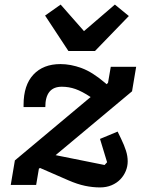

<svg xmlns="http://www.w3.org/2000/svg" viewBox="-20 -808 640 839"><path d="M279 -585 177 -740 245 -788 347 -672 482 -788 543 -738 395 -585ZM417 11Q385 11 351.5 4Q318 -3 279 -20L155 -74L150 -71L138 0H27L45 -107L376 -384Q338 -409 309.5 -419Q281 -429 250 -429Q178 -429 178 -340H83V-350Q83 -436 126 -482Q169 -528 244 -528Q289 -528 336.5 -510.5Q384 -493 439 -446L446 -440L452 -446L464 -516H575L557 -409L223 -130L437 -87L448 -99L417 -201L494 -233L509 -202Q523 -173 530.5 -149.5Q538 -126 538 -103Q538 -81 529.5 -60.5Q521 -40 505.5 -24Q490 -8 467.5 1.5Q445 11 417 11Z"/></svg>

Font: IBM Plex Mono SemiBold
Style: Italic
Weight: 600
Italic angle: -9°
Monospace: yes
Designer: Mike Abbink, Paul van der Laan, Pieter van Rosmalen
Foundry: Bold Monday
Version: Version 2.3